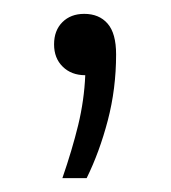

<svg xmlns="http://www.w3.org/2000/svg" viewBox="-20 -103 246 277"><path d="M70 154Q84 113.5 92.8 77.5Q101.5 41.5 103 5.5Q83 5.5 70.5 -6.8Q58 -19 58 -39Q58 -59 70 -71Q82 -83 101.5 -83Q123 -83 135.2 -69Q147.5 -55 147.5 -24.5Q147.5 25 135.5 70.8Q123.5 116.5 105 154Z"/></svg>

Font: Encode Sans SmCnd Lt
Style: Regular
Weight: 300
Width: 4
Designer: Multiple Designers
Foundry: Impallari Type
Version: Version 3.002; ttfautohint (v1.8.3) -l 8 -r 50 -G 200 -x 14 